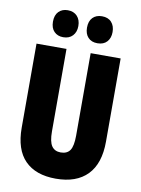

<svg xmlns="http://www.w3.org/2000/svg" viewBox="-100 -1046 788 1072"><g transform="rotate(10 294.0 -510.0)"><path d="M533 -293Q533 -169 471 -105Q409 -41 292 -41Q178 -41 117 -103Q56 -165 56 -289V-765H226V-297Q226 -239 243 -214.5Q260 -190 294 -190Q330 -190 346.5 -214Q363 -238 363 -298V-765H533ZM125 -902Q125 -939 144.5 -959Q164 -979 196 -979Q230 -979 249.5 -958Q269 -937 269 -902Q269 -868 249.5 -847Q230 -826 196 -826Q164 -826 144.5 -846Q125 -866 125 -902ZM318 -902Q318 -939 337.5 -959Q357 -979 390 -979Q425 -979 444 -958Q463 -937 463 -902Q463 -868 444 -847Q425 -826 390 -826Q356 -826 337 -846.5Q318 -867 318 -902Z"/></g></svg>

Font: Noto Sans Tamil UI ExtraCondensed Black
Style: Regular
Weight: 900
Width: 2
Designer: Jelle Bosma - Monotype Design Team
Foundry: Monotype Imaging Inc.
Version: Version 2.004; ttfautohint (v1.8.4.7-5d5b)